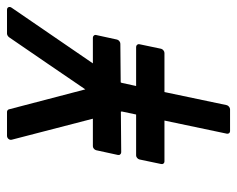

<svg xmlns="http://www.w3.org/2000/svg" viewBox="-85 -595 689 559"><g transform="rotate(-90 259.5 -315.5)"><path d="M74.7 -253.9Q75.7 -257.8 79.1 -260.7Q82.5 -263.7 86.4 -263.7H205.6L214.4 -305.2Q214.4 -306.2 214.1 -306.9Q213.9 -307.6 213.9 -308.1Q184.6 -308.1 154.8 -307.6Q125 -307.1 95.7 -307.1Q91.8 -307.1 89.4 -310.1Q86.9 -313 87.9 -316.9L101.6 -379.9Q102.5 -383.8 106 -386.7Q109.4 -389.6 113.3 -389.6H193.4L132.3 -625.5Q130.9 -630.9 134.5 -635.3Q138.2 -639.6 144 -639.6H213.4Q215.8 -639.6 218 -637.9Q220.2 -636.2 220.7 -633.8L278.8 -411.6Q316.9 -467.8 354.7 -522.9Q392.6 -578.1 430.7 -633.8Q432.6 -636.2 435.5 -637.9Q438.5 -639.6 440.9 -639.6H510.3Q516.1 -639.6 518.1 -635.3Q520 -630.9 516.1 -625.5L354.5 -389.6H429.2Q433.1 -389.6 435.5 -386.7Q438 -383.8 437 -379.9L423.8 -319.3Q422.9 -315.4 419.2 -312.5Q415.5 -309.6 411.6 -309.6L299.3 -308.6Q298.3 -307.6 297.9 -306.2L288.6 -263.7H402.3Q406.2 -263.7 408.7 -260.7Q411.1 -257.8 410.2 -253.9L397 -190.9Q396 -187 392.3 -184.1Q388.7 -181.2 384.8 -181.2H271L232.9 0Q231.9 3.9 228.3 6.8Q224.6 9.8 220.7 9.8H157.2Q153.3 9.8 151.1 6.8Q148.9 3.9 149.9 0L188 -181.2H68.8Q64.9 -181.2 62.7 -184.1Q60.5 -187 61.5 -190.9Z"/></g></svg>

Font: Fibel Nord
Style: Bold Italic
Weight: 700
Designer: Peter Wiegel
Foundry: Peter Wioegel
Version: Version 000.000